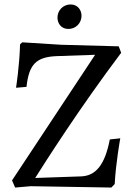

<svg xmlns="http://www.w3.org/2000/svg" viewBox="-20 -839 608 862"><path d="M287 -709C321 -709 346 -736 346 -768C346 -794 329 -819 297 -819C263 -819 238 -792 238 -760C238 -735 254 -709 287 -709ZM48 3 118 -3 480 3 495 -13C500 -109 520 -218 520 -218L473 -213C451 -99 410 -48 341 -47L138 -40C181 -108 335 -351 524 -602L513 -631L255 -638L80 -649L70 -640C68 -548 52 -445 52 -445L99 -449C110 -550 142 -583 234 -587L407 -593L34 -29Z"/></svg>

Font: Alegreya SC
Style: Regular
Weight: 400
Designer: Juan Pablo del Peral
Foundry: Huerta Tipografica
Version: Version 2.007;PS 002.007;hotconv 1.0.88;makeotf.lib2.5.64775